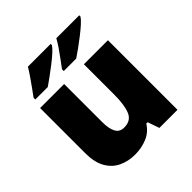

<svg xmlns="http://www.w3.org/2000/svg" viewBox="-205 -918 1079 1079"><g transform="rotate(-45 335.0 -378.0)"><path d="M604 -553V0H460L436 -69H425Q399 -27 354 -8.5Q309 10 258 10Q204 10 160 -11Q116 -32 90.5 -77Q65 -122 65 -193V-553H256V-251Q256 -197 271.5 -169Q287 -141 322 -141Q376 -141 394.5 -185Q413 -229 413 -311V-553ZM589 -756Q581 -743 559 -723Q537 -703 508.5 -681Q480 -659 452.5 -639Q425 -619 405 -606H306V-620Q320 -639 339 -664.5Q358 -690 376.5 -717Q395 -744 407 -766H589ZM362 -756Q354 -743 332 -723Q310 -703 281.5 -681Q253 -659 225.5 -639Q198 -619 179 -606H80V-620Q94 -639 112.5 -664.5Q131 -690 149.5 -717Q168 -744 181 -766H362Z"/></g></svg>

Font: Noto Sans Gurmukhi UI Black
Style: Regular
Weight: 900
Designer: Jelle Bosma - Monotype Design Team
Foundry: Monotype Imaging Inc.
Version: Version 2.004; ttfautohint (v1.8.4.7-5d5b)